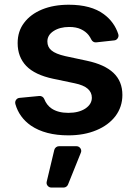

<svg xmlns="http://www.w3.org/2000/svg" viewBox="-20 -573 589 828"><path d="M113.6 -31.2Q62.5 -66.8 46.2 -124.6Q45.5 -126.4 45.5 -130.3Q45.5 -138.1 50.8 -144.2Q56.1 -150.2 64.3 -150.9L149.5 -159.1Q156.2 -159.8 162.3 -156.1Q168.3 -152.3 170.8 -146Q181.1 -119.7 202.4 -105.1Q230.5 -86.3 274.5 -86.3Q320 -86.3 348.4 -105.1Q376.1 -123.9 376.1 -151.6Q376.1 -174.7 358.3 -190.3Q340.2 -206 302.6 -213.8L209.5 -233.3Q130.7 -250 93.4 -288.4Q56.1 -327.4 56.1 -387.1Q56.1 -438.2 83.8 -474.4Q111.2 -511.4 161.6 -532.3Q211.3 -552.6 276.6 -552.6Q372.9 -552.6 427.9 -511.7Q473 -478.3 490.1 -425.8Q491.1 -422.6 491.1 -419.7Q491.1 -411.9 485.8 -405.7Q480.5 -399.5 472.7 -398.8L394.9 -390.3Q388.1 -389.6 382.5 -392.9Q376.8 -396.3 373.9 -402.3Q369 -412.6 361.9 -421.9Q349.4 -437.5 328.8 -447.1Q308.6 -456.7 278.4 -456.7Q238.3 -456.7 211.3 -439.3Q184.3 -421.9 184.3 -394.2Q184.3 -370 202.1 -355.5Q219.5 -340.6 261.4 -331L354.4 -311.1Q431.8 -294.7 469.8 -258.2Q507.8 -221.9 507.8 -163.4Q507.8 -112.6 478 -72.4Q447.8 -33 395.6 -11.4Q343 10.7 274.9 10.7Q175.4 10.7 113.6 -31.2ZM180.8 215.2Q180.8 223.7 187 229.8Q193.2 235.8 201.7 235.8H254.3Q260.7 235.8 265.8 232.2Q271 228.7 273.4 222.7L328.5 85.9Q330.3 81.7 330.3 78.1Q330.3 69.6 324.2 63.6Q318.2 57.5 309.3 57.5H234.4Q227.3 57.5 221.6 62Q215.9 66.4 214.1 73.5L181.5 210.2Q180.8 213.8 180.8 215.2Z"/></svg>

Font: DeltaSans SemiBold
Style: Regular
Weight: 600
Designer: Rasmus Andersson
Foundry: rsms
Version: Version 3.012